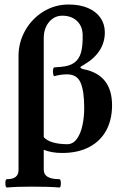

<svg xmlns="http://www.w3.org/2000/svg" viewBox="-20 -670 552 855"><path d="M3.9 144Q3.9 127.9 11.7 127.9Q62.5 127.9 62.5 86.9V-420.9Q62.5 -481 92 -533.7Q121.6 -586.4 172.9 -618.2Q224.1 -649.9 285.6 -649.9Q335.4 -649.9 371.8 -634.3Q408.2 -618.7 427.5 -590.6Q446.8 -562.5 446.8 -525.9Q446.8 -436.5 354 -381.8Q346.7 -377.9 342.3 -375Q337.9 -372.1 337.9 -370.1Q337.9 -365.7 352.1 -361.8Q479 -336.9 479 -201.2Q479 -136.7 452.9 -88.9Q426.8 -41 376.7 -14.9Q326.7 11.2 256.8 11.2Q210.4 11.2 174.8 -2.9V85.9Q174.8 127.9 244.1 127.9Q251 127.9 251 146.5Q251 165 244.1 165Q200.2 161.1 121.1 161.1Q53.2 161.1 11.7 165Q7.3 165 5.6 159.9Q3.9 154.8 3.9 144ZM355 -189.9Q355 -263.7 339.1 -301.3Q323.2 -338.9 278.8 -338.9Q250 -338.9 223.1 -331.1Q216.8 -329.1 215.8 -351.1Q215.8 -370.1 223.1 -370.1L249 -372.1Q288.6 -375 310.3 -390.4Q332 -405.8 340.6 -435.5Q349.1 -465.3 348.1 -515.1Q347.2 -553.7 322.5 -576.9Q297.9 -600.1 256.8 -600.1Q233.4 -600.1 214.8 -587.2Q196.3 -574.2 185.5 -551.8Q174.8 -529.3 174.8 -501V-59.1Q202.6 -28.8 278.8 -27.8Q305.2 -27.8 322.3 -51.5Q339.4 -75.2 347.2 -112.1Q355 -148.9 355 -189.9Z"/></svg>

Font: JuniusX
Style: Bold
Weight: 700
Designer: Peter S. Baker
Foundry: Briery Creek Software
Version: Version 1.004